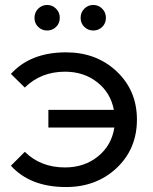

<svg xmlns="http://www.w3.org/2000/svg" viewBox="-20 -747 615 774"><path d="M206 -638.5Q191 -624 170 -624Q149 -624 134 -638.5Q119 -653 119 -675Q119 -697 134 -712Q149 -727 170 -727Q191 -727 206 -712Q221 -697 221 -675Q221 -653 206 -638.5ZM392 -638.5Q377 -624 356 -624Q335 -624 320 -638.5Q305 -653 305 -675Q305 -697 320 -712Q335 -727 356 -727Q377 -727 392 -712Q407 -697 407 -675Q407 -653 392 -638.5ZM246 -536Q369 -536 450.5 -459Q532 -382 532 -265Q532 -147 450.5 -70Q369 7 246 7Q102 7 24 -79L80 -135Q144 -72 242 -72Q320 -72 375 -116.5Q430 -161 441 -233H175V-304H439Q426 -373 372 -415.5Q318 -458 242 -458Q145 -458 80 -394L24 -449Q103 -536 246 -536Z"/></svg>

Font: false
Style: Regular
Weight: 500
Designer: Julieta Ulanovsky
Foundry: Julieta Ulanovsky
Version: Version 7.222;hotconv 1.0.109;makeotfexe 2.5.65596